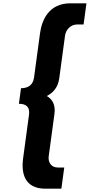

<svg xmlns="http://www.w3.org/2000/svg" viewBox="-20 -880 542 1160"><path d="M94.2 -253C137.2 -253 161.6 -234 155.4 -188L119.3 79C108.1 162 125.8 260 253.8 260H350.8L368.2 132H328.2C293.2 132 268.9 104 274.3 64L309.1 -193C316.7 -249 294.1 -282 262.6 -300C299 -318 330.3 -350 338 -407L372.8 -664C378.2 -704 410 -732 445 -732H485L502.3 -860H405.3C277.3 -860 233 -762 221.8 -679L185.7 -412C179.5 -366 149.9 -347 106.9 -347Z"/></svg>

Font: Hussar Techniczny
Style: Bold 
Weight: 700
Foundry: Cannot Into Space Fonts
Version: Version 0.77